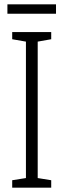

<svg xmlns="http://www.w3.org/2000/svg" viewBox="-20 -861 291 881"><path d="M237 -841H14V-798H237ZM215 0V-34L153 -44V-670L215 -681V-714H36V-681L99 -670V-44L36 -34V0Z"/></svg>

Font: Noto Sans Arabic UI XCn Lt
Style: Regular
Weight: 300
Width: 2
Designer: Monotype Design Team, Nadine Chahine and Nizar Qandah
Foundry: Monotype Imaging Inc.
Version: Version 2.010